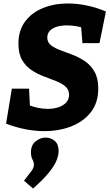

<svg xmlns="http://www.w3.org/2000/svg" viewBox="-20 -740 630 1104"><path d="M235 14Q182 14 125.5 3Q69 -8 15 -29L48 -230H147L153 -112L138 -139Q165 -127 195.5 -120.5Q226 -114 255 -114Q288 -114 315.5 -123Q343 -132 360 -150Q377 -168 377 -195Q377 -225 356 -243Q335 -261 302 -274Q269 -287 231.5 -301Q194 -315 161 -337Q128 -359 107 -395Q86 -431 86 -489Q86 -565 124.5 -616.5Q163 -668 227.5 -694Q292 -720 370 -720Q423 -720 478.5 -708.5Q534 -697 589 -674L552 -492H454L446 -593L465 -578Q440 -586 414 -590Q388 -594 364 -594Q333 -594 307.5 -586.5Q282 -579 267 -563.5Q252 -548 252 -524Q252 -496 273.5 -479.5Q295 -463 328 -451Q361 -439 398.5 -424.5Q436 -410 469 -387.5Q502 -365 523.5 -327.5Q545 -290 545 -231Q545 -149 502.5 -95Q460 -41 390 -13.5Q320 14 235 14ZM170 344 118 299Q147 262 161 243Q175 224 175 208Q175 192 166.5 176.5Q158 161 158 135Q158 94 185 72.5Q212 51 242 51Q271 51 294 69.5Q317 88 317 129Q317 154 304 185Q291 216 259 255Q227 294 170 344Z"/></svg>

Font: Bitter Thin ExtraBold
Style: Italic
Weight: 800
Italic angle: -9°
Version: Version 2.002